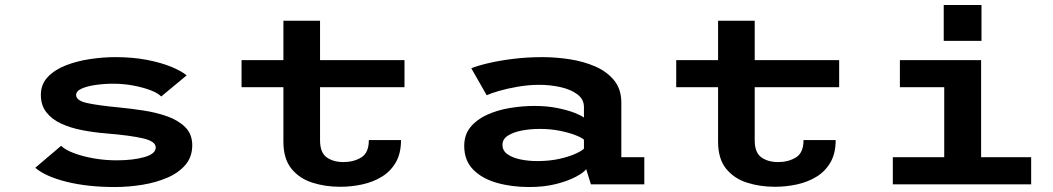

<svg xmlns="http://www.w3.org/2000/svg" viewBox="-20 -742 4240 773"><path d="M441.5 11Q333 11 247.8 -10.2Q162.5 -31.5 122 -66.5L226 -155Q242 -139 276.8 -125.8Q311.5 -112.5 356.8 -104.5Q402 -96.5 449.5 -96.5Q515.5 -96.5 561.2 -109.5Q607 -122.5 607 -148.5Q607 -173 555.5 -185Q504 -197 406 -205Q357 -209 310.5 -218Q264 -227 226.5 -244.2Q189 -261.5 166.8 -289.8Q144.5 -318 144.5 -360Q144.5 -403 172.5 -432.2Q200.5 -461.5 245.5 -479Q290.5 -496.5 342.8 -504.2Q395 -512 443.5 -512Q514.5 -512 572.2 -500.8Q630 -489.5 670.8 -472.5Q711.5 -455.5 731.5 -438.5L629 -353.5Q616.5 -367 585.8 -378.8Q555 -390.5 515.5 -397.8Q476 -405 436.5 -405Q401 -405 366.5 -400.2Q332 -395.5 309.2 -385.5Q286.5 -375.5 286.5 -359.5Q286.5 -336.5 332.2 -326.8Q378 -317 459 -309.5Q505.5 -305 556.8 -297.2Q608 -289.5 652.8 -273.8Q697.5 -258 725.8 -230Q754 -202 754 -157Q754 -110.5 726.5 -78.2Q699 -46 653.5 -26.5Q608 -7 552.8 2Q497.5 11 441.5 11Z M1121 -172V-391H952.5V-500H1121V-658.5H1268.5V-500H1608.5V-391H1268.5V-177.5Q1268.5 -127.5 1295.2 -108.5Q1322 -89.5 1363 -89.5Q1403.5 -89.5 1434.2 -108Q1465 -126.5 1465 -178H1594.5Q1594.5 -124.5 1573.5 -88.2Q1552.5 -52 1517.2 -30.5Q1482 -9 1438.5 0.5Q1395 10 1349.5 10Q1289 10 1237 -6.8Q1185 -23.5 1153 -63.2Q1121 -103 1121 -172Z M2111 11Q2039.5 11 1980 -6Q1920.5 -23 1884.8 -59.5Q1849 -96 1849 -154.5Q1849 -200 1874.5 -230.8Q1900 -261.5 1941.5 -280.2Q1983 -299 2033 -307.2Q2083 -315.5 2132 -315.5Q2182.5 -315.5 2224.2 -307Q2266 -298.5 2293.8 -287.5Q2321.5 -276.5 2331 -268.5V-310.5Q2331 -342.5 2304.5 -362.2Q2278 -382 2236.8 -391.2Q2195.5 -400.5 2151 -400.5Q2108.5 -400.5 2065 -393Q2021.5 -385.5 1987.5 -375.5Q1953.5 -365.5 1939.5 -358.5L1877.5 -467Q1901 -477 1945.2 -487.5Q1989.5 -498 2046.2 -505Q2103 -512 2163.5 -512Q2217.5 -512 2273.2 -503.5Q2329 -495 2376.2 -474.5Q2423.5 -454 2452.5 -418.5Q2481.5 -383 2481.5 -328.5V-109H2574V0H2359L2340 -61Q2330.5 -47.5 2298.8 -30.5Q2267 -13.5 2219 -1.2Q2171 11 2111 11ZM2143 -93.5Q2191.5 -93.5 2231 -102.2Q2270.5 -111 2296.5 -122.8Q2322.5 -134.5 2331 -143.5V-179.5Q2322 -188 2296.5 -198Q2271 -208 2233.8 -215.5Q2196.5 -223 2153 -223Q2115.5 -223 2081.2 -216.5Q2047 -210 2025 -196Q2003 -182 2003 -159Q2003 -135 2023.5 -120.8Q2044 -106.5 2076 -100Q2108 -93.5 2143 -93.5Z M2871 -172V-391H2702.5V-500H2871V-658.5H3018.5V-500H3358.5V-391H3018.5V-177.5Q3018.5 -127.5 3045.2 -108.5Q3072 -89.5 3113 -89.5Q3153.5 -89.5 3184.2 -108Q3215 -126.5 3215 -178H3344.5Q3344.5 -124.5 3323.5 -88.2Q3302.5 -52 3267.2 -30.5Q3232 -9 3188.5 0.5Q3145 10 3099.5 10Q3039 10 2987 -6.8Q2935 -23.5 2903 -63.2Q2871 -103 2871 -172Z M3779.5 -722H3931.5V-577.5H3779.5ZM3574.5 0V-109H3781.5V-391H3603V-500H3930V-109H4131.5V0Z"/></svg>

Font: Trispace SemiExpanded SemiBold
Style: Regular
Weight: 600
Width: 6
Designer: Tyler Finck
Foundry: Etcetera Type Company
Version: Version 1.210; ttfautohint (v1.8.3)